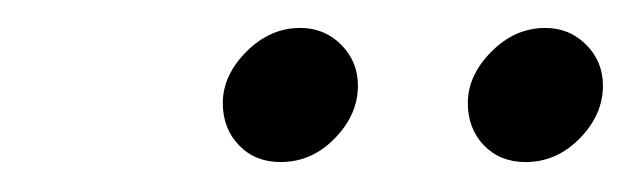

<svg xmlns="http://www.w3.org/2000/svg" viewBox="-20 -655 441 134"><path d="M189.5 -635.5Q206.5 -635.5 218.1 -623.8Q229.8 -612.1 229.8 -595.2Q229.8 -575 213.7 -558.5Q197.6 -541.9 175.8 -541.9Q158.1 -541.9 146.8 -553.6Q135.5 -565.3 135.5 -583.1Q135.5 -602.4 152 -619Q168.5 -635.5 189.5 -635.5ZM360.5 -635.5Q377.4 -635.5 389.1 -623.8Q400.8 -612.1 400.8 -595.2Q400.8 -575 384.7 -558.5Q368.5 -541.9 346.8 -541.9Q329 -541.9 317.7 -553.6Q306.5 -565.3 306.5 -583.1Q306.5 -602.4 323 -619Q339.5 -635.5 360.5 -635.5Z"/></svg>

Font: Playfair Display SC
Style: Italic
Weight: 400
Italic angle: -14°
Designer: Claus Eggers Sørensen
Foundry: Claus Eggers Sørensen
Version: Version 1.202; ttfautohint (v1.6)